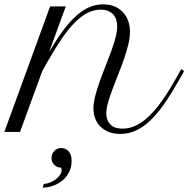

<svg xmlns="http://www.w3.org/2000/svg" viewBox="-126 -608 869 885"><path d="M105 -578.6H177.2L100.6 -368.7Q133.3 -424.3 163.6 -465.6Q193.8 -506.8 223.9 -533.9Q253.9 -561 284.7 -574.5Q315.4 -587.9 349.6 -587.9Q380.4 -587.9 403.3 -577.9Q426.3 -567.9 441.9 -550.5Q457.5 -533.2 465.3 -510.3Q473.1 -487.3 473.1 -461.9Q473.1 -434.1 465.1 -401.4Q457 -368.7 444.8 -334Q432.6 -299.3 418.5 -263.9Q404.3 -228.5 392.1 -195.8Q379.9 -163.1 371.8 -134.5Q363.8 -106 363.8 -84.5Q363.8 -54.7 382.1 -34.9Q400.4 -15.1 439.5 -15.1Q470.7 -15.1 500.7 -29.5Q530.8 -43.9 560.8 -72.5Q590.8 -101.1 621.3 -144.3Q651.9 -187.5 684.1 -244.6L709.5 -289.6L722.7 -280.3L697.3 -235.4Q662.1 -173.8 629.9 -127.7Q597.7 -81.5 565.4 -51.3Q533.2 -21 499.8 -5.9Q466.3 9.3 428.7 9.3Q397.9 9.3 374.8 0Q351.6 -9.3 335.9 -25.4Q320.3 -41.5 312.5 -62.7Q304.7 -84 304.7 -107.9Q304.7 -133.3 312.7 -164.8Q320.8 -196.3 333 -230.7Q345.2 -265.1 359.4 -300.5Q373.5 -335.9 385.7 -369.4Q397.9 -402.8 406 -432.9Q414.1 -462.9 414.1 -486.3Q414.1 -502.9 409.7 -517.1Q405.3 -531.2 395.8 -541.5Q386.2 -551.8 371.8 -557.6Q357.4 -563.5 337.4 -563.5Q306.6 -563.5 277.3 -548.6Q248 -533.7 218.5 -503.9Q189 -474.1 158.4 -429.4Q127.9 -384.8 94.2 -325.2L68.8 -280.3L-33.7 0H-106ZM76.2 239.7Q91.8 238.8 106.7 232.4Q121.6 226.1 133.1 216.8Q144.5 207.5 151.4 196.8Q158.2 186 158.2 176.3Q158.2 169.4 154.8 164.6Q146.5 164.6 138.7 161.4Q130.9 158.2 124.8 152.3Q118.7 146.5 115 138.7Q111.3 130.9 111.3 121.1Q111.3 112.8 114.3 104.5Q117.2 96.2 122.8 89.4Q128.4 82.5 136.7 78.4Q145 74.2 155.8 74.2Q164.1 74.2 172.6 77.1Q181.2 80.1 188.2 87.2Q195.3 94.2 199.7 105.7Q204.1 117.2 204.1 134.3Q204.1 162.1 192.6 184.8Q181.2 207.5 162.4 223.4Q143.6 239.3 119.4 248Q95.2 256.8 70.3 256.8Z"/></svg>

Font: Petit Formal Script
Style: Regular
Weight: 400
Version: Version 1.001; ttfautohint (v0.8) -G 200 -r 50